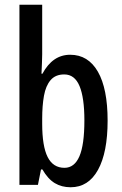

<svg xmlns="http://www.w3.org/2000/svg" viewBox="-20 -780 513 810"><path d="M158 -551Q158 -535 157 -514.5Q156 -494 155 -469H159Q202 -549 276 -549Q352 -549 393 -477.5Q434 -406 434 -271Q434 -137 393.5 -63.5Q353 10 278 10Q240 10 211 -7.5Q182 -25 159 -65H153L140 0H62V-760H158ZM251 -466Q214 -466 193.5 -442Q173 -418 165.5 -376Q158 -334 158 -280V-258Q158 -163 181 -117.5Q204 -72 252 -72Q294 -72 315 -120.5Q336 -169 336 -272Q336 -368 315.5 -417Q295 -466 251 -466Z"/></svg>

Font: Noto Sans Khmer UI ExtraCondensed Medium
Style: Regular
Weight: 500
Width: 2
Designer: Danh Hong and the Monotype Design Team
Foundry: Monotype Imaging Inc.
Version: Version 2.002; ttfautohint (v1.8.4.7-5d5b)